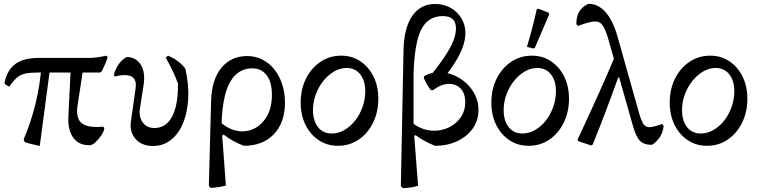

<svg xmlns="http://www.w3.org/2000/svg" viewBox="-20 -758 4008 1014"><path d="M23 -302 5 -315 4 -322Q18 -389 61.5 -420.5Q105 -452 184 -452H446Q490 -452 541 -464L549 -456Q543 -437 535 -419.5Q527 -402 518 -382L509 -375H183Q140 -375 114 -369.5Q88 -364 70 -348.5Q52 -333 30 -302ZM190 13Q164 7 145 2.5Q126 -2 110 -8L105 -22Q185 -209 200 -420L246 -409ZM454 9Q398 10 368 -29.5Q338 -69 341 -139L354 -407H421L389 -197Q383 -155 395 -129Q407 -103 439.5 -93.5Q472 -84 525 -89L531 -82Q530 -66 516 -44.5Q502 -23 484.5 -7Q467 9 454 9Z M788 13Q729 13 696.5 -23.5Q664 -60 671 -114L696 -291Q701 -322 690 -339.5Q679 -357 653.5 -360.5Q628 -364 586 -354L581 -362Q590 -394 606 -417.5Q622 -441 648 -457Q698 -457 723.5 -416Q749 -375 738 -307L719 -184Q712 -142 733.5 -112Q755 -82 795 -82Q837 -82 865 -109.5Q893 -137 907 -189.5Q921 -242 920 -317Q907 -352 890.5 -386.5Q874 -421 855 -454L868 -464Q898 -451 921.5 -433Q945 -415 959 -395Q978 -311 974 -237Q970 -163 946.5 -107Q923 -51 882.5 -19Q842 13 788 13Z M1094 235 1083 224 1095 -227Q1098 -337 1149 -399.5Q1200 -462 1285 -462Q1329 -462 1365.5 -443.5Q1402 -425 1428.5 -392Q1455 -359 1470 -314Q1485 -269 1485 -216Q1485 -111 1426.5 -49.5Q1368 12 1268 12Q1239 1 1212 -13.5Q1185 -28 1162 -47L1129 -26V-127Q1175 -80 1225 -68.5Q1275 -57 1318.5 -77Q1362 -97 1389 -143Q1416 -189 1416 -257Q1416 -324 1388.5 -360.5Q1361 -397 1312 -397Q1259 -397 1223 -361.5Q1187 -326 1169 -257Q1151 -188 1150 -87L1173 222Q1154 227 1134.5 230Q1115 233 1094 235Z M1765 12Q1708 12 1663.5 -17.5Q1619 -47 1593.5 -98.5Q1568 -150 1568 -216Q1568 -287 1596 -343Q1624 -399 1672.5 -431.5Q1721 -464 1782 -464Q1839 -464 1883 -434.5Q1927 -405 1952.5 -354Q1978 -303 1978 -236Q1978 -166 1950 -109.5Q1922 -53 1874 -20.5Q1826 12 1765 12ZM1732 -53Q1767 -53 1799 -71.5Q1831 -90 1855.5 -121Q1880 -152 1894.5 -192.5Q1909 -233 1909 -276Q1909 -332 1882.5 -365.5Q1856 -399 1810 -399Q1776 -399 1744.5 -380.5Q1713 -362 1688 -331Q1663 -300 1648 -260Q1633 -220 1633 -177Q1633 -120 1659.5 -86.5Q1686 -53 1732 -53Z M2108 236 2097 225 2111 -490Q2113 -609 2156.5 -673Q2200 -737 2278 -737Q2324 -737 2360 -716.5Q2396 -696 2417 -661Q2438 -626 2438 -583Q2438 -544 2419.5 -498Q2401 -452 2363.5 -398.5Q2326 -345 2267 -282L2235 -335Q2292 -405 2325.5 -454.5Q2359 -504 2373.5 -540.5Q2388 -577 2388 -608Q2388 -673 2319 -673Q2267 -673 2233.5 -641.5Q2200 -610 2183.5 -542Q2167 -474 2164 -365V-86L2188 223Q2174 228 2155.5 231Q2137 234 2108 236ZM2277 12Q2250 1 2225 -12.5Q2200 -26 2175 -44L2145 -32V-120Q2178 -89 2217 -76.5Q2256 -64 2295 -69Q2334 -74 2366 -93.5Q2398 -113 2417.5 -145Q2437 -177 2437 -218Q2437 -266 2412 -291Q2387 -316 2348.5 -315Q2310 -314 2267 -282H2255Q2244 -297 2235 -312.5Q2226 -328 2218 -346L2220 -356Q2256 -376 2296 -376.5Q2336 -377 2373.5 -362Q2411 -347 2441 -320Q2471 -293 2489 -256.5Q2507 -220 2507 -177Q2507 -123 2477.5 -80.5Q2448 -38 2396 -13Q2344 12 2277 12Z M2772 12Q2715 12 2670.5 -17.5Q2626 -47 2600.5 -98.5Q2575 -150 2575 -216Q2575 -287 2603 -343Q2631 -399 2679.5 -431.5Q2728 -464 2789 -464Q2846 -464 2890 -434.5Q2934 -405 2959.5 -354Q2985 -303 2985 -236Q2985 -166 2957 -109.5Q2929 -53 2881 -20.5Q2833 12 2772 12ZM2739 -53Q2774 -53 2806 -71.5Q2838 -90 2862.5 -121Q2887 -152 2901.5 -192.5Q2916 -233 2916 -276Q2916 -332 2889.5 -365.5Q2863 -399 2817 -399Q2783 -399 2751.5 -380.5Q2720 -362 2695 -331Q2670 -300 2655 -260Q2640 -220 2640 -177Q2640 -120 2666.5 -86.5Q2693 -53 2739 -53ZM2795 -502 2763 -511Q2778 -561 2791 -610.5Q2804 -660 2815 -710L2824 -712L2877 -691L2880 -681L2804 -504Z M3423 7Q3380 7 3359 -15Q3338 -37 3321 -99L3193 -550Q3178 -603 3162 -625Q3146 -647 3117 -644.5Q3088 -642 3032 -621L3024 -630Q3022 -709 3088 -738Q3139 -738 3178 -694Q3217 -650 3241 -566L3355 -161Q3367 -120 3378.5 -102.5Q3390 -85 3412.5 -86.5Q3435 -88 3477 -103L3485 -93Q3481 -59 3465 -34Q3449 -9 3423 7ZM3102 10 3035 -12 3030 -20Q3094 -157 3142.5 -265Q3191 -373 3230 -466L3280 -349H3245Q3207 -243 3173.5 -155.5Q3140 -68 3110 6Z M3714 12Q3657 12 3612.5 -17.5Q3568 -47 3542.5 -98.5Q3517 -150 3517 -216Q3517 -287 3545 -343Q3573 -399 3621.5 -431.5Q3670 -464 3731 -464Q3788 -464 3832 -434.5Q3876 -405 3901.5 -354Q3927 -303 3927 -236Q3927 -166 3899 -109.5Q3871 -53 3823 -20.5Q3775 12 3714 12ZM3681 -53Q3716 -53 3748 -71.5Q3780 -90 3804.5 -121Q3829 -152 3843.5 -192.5Q3858 -233 3858 -276Q3858 -332 3831.5 -365.5Q3805 -399 3759 -399Q3725 -399 3693.5 -380.5Q3662 -362 3637 -331Q3612 -300 3597 -260Q3582 -220 3582 -177Q3582 -120 3608.5 -86.5Q3635 -53 3681 -53Z"/></svg>

Font: Alegreya
Style: Regular
Weight: 400
Designer: Juan Pablo del Peral
Foundry: Huerta Tipografica
Version: Version 2.009